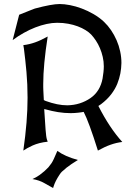

<svg xmlns="http://www.w3.org/2000/svg" viewBox="-20 -760 691 969"><path d="M97.7 0Q108.4 -74.7 113.8 -141.1Q119.1 -207.5 119.1 -266.6Q119.1 -335 113.5 -397.2Q107.9 -459.5 100.6 -515.6L97.7 -532.2Q127.4 -535.6 157 -546.1Q186.5 -556.6 220.7 -575.7Q209.5 -504.4 203.9 -444.8Q198.2 -385.3 198.2 -336.4Q198.2 -327.6 198.2 -320.3Q198.2 -313 198.7 -304.2Q199.2 -295.4 199.7 -283.7Q200.2 -272 201.2 -254.9L210.4 -250.5Q271 -228.5 319.3 -228.5Q353 -229 382.6 -238.5Q412.1 -248 436.8 -265.1Q461.4 -282.2 476.6 -307.1Q491.7 -332 497.6 -363.3Q500.5 -380.9 502.2 -396.2Q503.9 -411.6 503.9 -425.3Q503.9 -449.7 498.5 -472.9Q493.2 -496.1 484.4 -516.8Q475.6 -537.6 464.1 -554.9Q452.6 -572.3 440.4 -585.4Q429.2 -597.2 411.9 -607.9Q394.5 -618.7 372.6 -627Q350.6 -635.3 324.5 -640.1Q298.3 -645 268.6 -645Q243.2 -645 215.1 -638.9Q187 -632.8 158.2 -621.6Q129.4 -610.4 100.3 -594.2Q71.3 -578.1 43.9 -557.6L76.7 -685.5Q114.7 -700.7 134.3 -708.5Q153.8 -716.3 155.8 -716.8Q199.7 -728.5 230.5 -734.1Q261.2 -739.7 281.2 -739.7Q304.2 -739.7 333.3 -734.1Q362.3 -728.5 392.8 -717Q423.3 -705.6 452.4 -688.7Q481.4 -671.9 504.9 -649.9Q524.4 -631.3 540.5 -607.7Q556.6 -584 568.4 -557.1Q580.1 -530.3 586.4 -501Q592.8 -471.7 592.8 -441.9Q592.3 -415.5 587.4 -389.4Q582.5 -363.3 571.8 -336.7Q561 -310.1 541 -283.9Q521 -257.8 490.2 -234.4Q483.4 -229 477.1 -225.6L476.6 -225.1Q504.9 -169.4 534.9 -124.3Q564.9 -79.1 597.2 -43.5Q567.4 -40 537.8 -29.5Q508.3 -19 474.1 0Q428.2 -146 402.3 -195.3Q397.5 -194.3 391.1 -193.4Q384.8 -192.4 376 -191.4Q367.2 -190.4 356.9 -189.7Q346.7 -189 336.9 -189Q304.7 -189 273.2 -194.1Q241.7 -199.2 210.4 -208L203.1 -209.5Q207 -144 210 -105.7Q212.9 -67.4 216.8 -56.2L220.7 -44.9Q197.8 -42.5 179 -37.6Q160.2 -32.7 145 -25.9Q129.9 -19 118.2 -12.5Q106.4 -5.9 97.7 0ZM143.6 143.6Q162.6 135.7 180.7 122.6Q206.1 104 224.1 84.5Q228.5 79.6 239.7 64Q248.5 51.8 269.5 1.5Q307.1 29.3 373 47.4L340.3 68.4Q315.9 84.5 292.5 106.4Q287.1 111.3 279.8 122.6Q258.8 154.3 250.5 180.7Q248 188.5 248 189L204.6 164.6Q178.7 149.4 143.6 143.6Z"/></svg>

Font: MedievalSharp
Style: Regular
Weight: 500
Version: Version 1.0